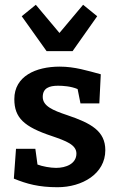

<svg xmlns="http://www.w3.org/2000/svg" viewBox="-20 -774 496 804"><path d="M230 -495C130 -495 40 -455 40 -359C40 -281 80 -243 198 -204C256 -184 300 -168 300 -131C300 -88 256 -71 215 -71C191 -71 158 -77 137 -85L128 -151H47L38 -26C92 -4 142 10 221 10C324 10 421 -46 421 -145C421 -225 362 -258 261 -292C201 -312 159 -330 159 -368C159 -405 186 -415 223 -415C243 -415 277 -413 305 -401L317 -341H396L402 -463C346 -478 293 -495 230 -495ZM284 -560 387 -706 328 -754 229 -636 130 -754 71 -706 175 -560Z"/></svg>

Font: Enriqueta
Style: Bold
Weight: 700
Designer: Viviana Monsalve, Gustavo Ibarra
Foundry: Viviana Monsalve, Gustavo Ibarra
Version: Version 1.002